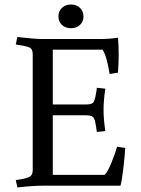

<svg xmlns="http://www.w3.org/2000/svg" viewBox="-20 -823 623 851"><path d="M214 -312V-48H444Q457 -60 474.5 -103.5Q492 -147 499 -173L535 -167Q534 -139 527 -79.5Q520 -20 514 0H170Q124 0 57 8L50 -25Q90 -30 107.5 -37.5Q125 -45 125 -69V-583Q125 -607 109 -613Q96 -619 60 -624L50 -626L57 -659Q133 -650 170 -650H421Q466 -650 503 -656Q506 -620 506 -581Q506 -542 503 -501L466 -495Q452 -580 434 -603H214V-360H364Q392 -360 397 -375Q403 -389 408 -422L409 -434L447 -430Q439 -380 439 -336Q439 -292 447 -242L409 -238Q404 -281 397.5 -296.5Q391 -312 364 -312ZM254.5 -712.5Q239 -727 239 -750Q239 -773 254.5 -788Q270 -803 294.5 -803Q319 -803 334.5 -788Q350 -773 350 -750Q350 -727 334.5 -712.5Q319 -698 294.5 -698Q270 -698 254.5 -712.5Z"/></svg>

Font: Buenard
Style: Regular
Weight: 400
Designer: Gustavo Ibarra
Foundry: FontFuror
Version: Version 1.001 2011